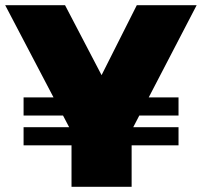

<svg xmlns="http://www.w3.org/2000/svg" viewBox="-20 -721 779 741"><path d="M0 -701H231L372 -431L508 -701H739L385 -20H357ZM256 -317H488V0H256ZM71 -345H669V-275H71ZM71 -230H669V-160H71Z"/></svg>

Font: Alexandria Black
Style: Regular
Weight: 900
Designer: Mohamed Gaber
Foundry: Kief Type Foundry
Version: Version 5.100